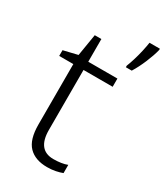

<svg xmlns="http://www.w3.org/2000/svg" viewBox="-192 -840 802 930"><g transform="rotate(30 209.0 -375.0)"><path d="M418 -753Q410 -720 392 -677Q374 -634 353 -600H320V-609Q327 -626 335.5 -653.5Q344 -681 350.5 -710Q357 -739 360 -760H418ZM238 -39Q260 -39 280 -42Q300 -45 315 -51V-5Q300 1 278 5.5Q256 10 231 10Q164 10 128 -27Q92 -64 92 -148V-486H13V-518L92 -537L112 -659H149V-532H312V-486H149V-151Q149 -39 238 -39Z"/></g></svg>

Font: Noto Sans Light
Style: Regular
Weight: 300
Designer: Monotype Design Team
Foundry: Monotype Imaging Inc.
Version: Version 2.007